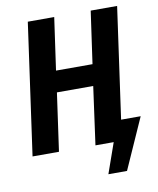

<svg xmlns="http://www.w3.org/2000/svg" viewBox="-92 -764 821 995"><g transform="rotate(-10 318.5 -266.5)"><path d="M614 -108 495 159H397L453 0H357L399 -305H208L165 0H26L123 -692H262L223 -417H415L454 -692H593L511 -108Z"/></g></svg>

Font: Fira Sans Condensed SemiBold
Style: Italic
Weight: 600
Width: 3
Italic angle: -8°
Designer: bBox Type GmbH & Carrois Corporate GbR & Edenspiekermann AG
Foundry: bBox Type GmbH & Carrois Corporate GbR & Edenspiekermann AG
Version: Version 4.301